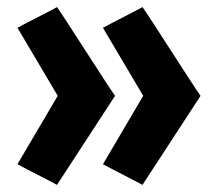

<svg xmlns="http://www.w3.org/2000/svg" viewBox="-20 -578 592 539"><path d="M543 -309 380 -59C343 -79 306 -97 269 -117C307 -181 344 -245 382 -309L269 -500C306 -520 343 -538 380 -558C396 -537 527 -330 543 -309ZM303 -309 140 -59C103 -79 66 -97 29 -117C67 -181 104 -245 142 -309L29 -500C66 -520 103 -538 140 -558C156 -537 287 -330 303 -309Z"/></svg>

Font: Repo ExtraBold
Style: Bold
Weight: 700
Designer: Stefan Peev
Foundry: Context Ltd
Version: Version 1.502